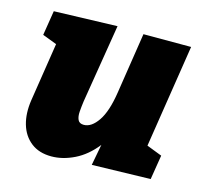

<svg xmlns="http://www.w3.org/2000/svg" viewBox="-86 -640 798 751"><g transform="rotate(15 313.0 -264.5)"><path d="M182 15Q132 15 99.5 -10.5Q67 -36 54.5 -79Q42 -122 50 -176L87 -414L29 -436L45 -536L301 -544L249 -225Q246 -203 244.5 -183Q243 -163 249 -150Q255 -137 273 -137Q304 -137 330.5 -176Q357 -215 369 -294L407 -540H600L535 -123L597 -99L581 0L344 6L360 -79Q322 -31 275 -8Q228 15 182 15Z"/></g></svg>

Font: Bitter Black
Style: Italic
Weight: 900
Italic angle: -9°
Designer: Sol Matas, and Bitter project Authors
Foundry: Sol Matas
Version: Version 2.001